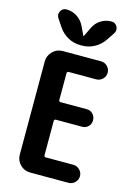

<svg xmlns="http://www.w3.org/2000/svg" viewBox="-142 -1043 783 1115"><g transform="rotate(15 250.0 -485.0)"><path d="M113.3 -861.3 82 -908.2Q69.3 -927.7 80.1 -948.7Q90.8 -969.7 115.2 -969.7Q149.4 -969.7 178.2 -951.2Q207 -932.6 221.7 -902.3L249 -845.7Q249 -844.7 250 -844.7Q251 -844.7 251 -845.7L278.3 -902.3Q293 -933.6 321.8 -951.7Q350.6 -969.7 384.8 -969.7Q409.2 -969.7 419.9 -948.7Q430.7 -927.7 418 -908.2L386.7 -861.3Q364.3 -828.1 329.6 -809.1Q294.9 -790 254.9 -790H245.1Q205.1 -790 170.4 -809.1Q135.7 -828.1 113.3 -861.3ZM220.7 -622.1Q210 -622.1 210 -611.3V-451.2Q210 -440.4 220.7 -440.4H377.9Q400.4 -440.4 415 -424.8Q429.7 -409.2 429.7 -387.2Q429.7 -365.2 415 -350.1Q400.4 -335 377.9 -335H220.7Q210 -335 210 -324.2V-119.1Q210 -108.4 220.7 -108.4H385.7Q408.2 -108.4 424.3 -92.3Q440.4 -76.2 440.4 -54.2Q440.4 -32.2 424.3 -16.1Q408.2 0 385.7 0H155.3Q120.1 0 95.2 -24.9Q70.3 -49.8 70.3 -85V-644.5Q70.3 -679.7 95.2 -705.1Q120.1 -730.5 155.3 -730.5H385.7Q408.2 -730.5 424.3 -714.4Q440.4 -698.2 440.4 -676.3Q440.4 -654.3 424.3 -638.2Q408.2 -622.1 385.7 -622.1Z"/></g></svg>

Font: Rounded-X Mgen+ 1mn bold
Style: Bold
Weight: 700
Designer: [Source Han Sans]
Ryoko NISHIZUKA  (kana & ideographs); Paul D. Hunt (Latin, Greek & Cyrillic); Wenlong ZHANG  (bopomofo
Version: Version 1.059.20150602